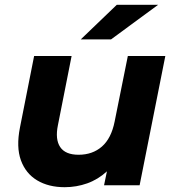

<svg xmlns="http://www.w3.org/2000/svg" viewBox="-20 -771 727 799"><path d="M249 8Q182 8 134.5 -20.5Q87 -49 67 -104Q47 -159 63 -240L122 -538H278L221 -250Q209 -191 230.5 -159Q252 -127 307 -127Q365 -127 404 -161Q443 -195 457 -265L512 -538H668L561 0H413L425 -58Q388 -24 343 -8Q298 8 249 8ZM316 -607 466 -751H638L442 -607Z"/></svg>

Font: Montserrat
Style: Bold Italic
Weight: 700
Italic angle: -11.3°
Designer: Julieta Ulanovsky
Foundry: Julieta Ulanovsky
Version: Version 9.000; ttfautohint (v1.8.4.7-5d5b)